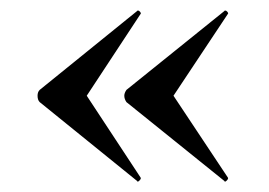

<svg xmlns="http://www.w3.org/2000/svg" viewBox="-20 -382 509 363"><path d="M55 -189Q51 -193 51 -201Q51 -208 55 -212L239 -361Q239 -362 241 -362Q243 -362 245 -359.5Q247 -357 246 -356L144 -201L246 -46Q247 -44 243.5 -40.5Q240 -37 239 -40ZM219 -189Q215 -195 215 -201Q215 -206 219 -212L404 -361Q404 -362 406 -362Q408 -362 410 -359.5Q412 -357 411 -356L308 -201L411 -46Q412 -44 408.5 -40.5Q405 -37 404 -40Z"/></svg>

Font: Cormorant Upright SemiBold
Style: Regular
Weight: 600
Designer: Christian Thalmann (Catharsis Fonts)
Foundry: Catharsis Fonts
Version: Version 3.302